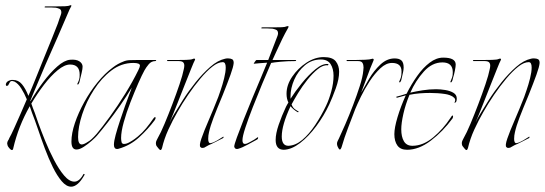

<svg xmlns="http://www.w3.org/2000/svg" viewBox="-20 -551 2054 723"><path d="M248 152Q230 152 212.5 131.5Q195 111 179 78.5Q163 46 149 8.5Q135 -29 123 -64.5Q111 -100 101 -125L92 -151Q49 -75 30 7Q29 14 25 14Q21 14 15.5 7.5Q10 1 9 -2Q7 -8 7 -10Q7 -17 10.5 -22Q14 -27 15 -31Q22 -43 33 -67.5Q44 -92 57 -121.5Q70 -151 81 -177Q72 -199 60 -218Q48 -237 34 -244Q28 -246 26 -246Q20 -246 17.5 -242Q15 -238 13 -234Q12 -232 11 -230Q10 -228 6 -228Q2 -226 2 -234Q4 -245 19 -249Q21 -250 24 -250Q27 -250 29 -250Q49 -250 62.5 -234Q76 -218 87 -190Q101 -222 114 -254.5Q127 -287 140 -319Q161 -370 177 -410Q193 -450 198 -463Q201 -471 203.5 -479.5Q206 -488 209 -495Q211 -501 211 -504Q211 -515 203.5 -518Q196 -521 190 -522Q180 -523 171 -523Q162 -523 151 -523Q147 -523 148 -525Q149 -527 152 -527H195Q212 -527 225 -527.5Q238 -528 244 -531Q252 -533 247 -525Q244 -520 241.5 -514.5Q239 -509 237 -504Q218 -460 196 -409Q174 -358 151 -307L102 -191L94 -171Q94 -170 94.5 -170Q95 -170 95 -170Q117 -208 143 -242.5Q169 -277 195.5 -300.5Q222 -324 244 -326Q267 -328 279 -320Q291 -312 291 -300Q291 -292 287.5 -277Q284 -262 281 -250Q280 -247 279.5 -243.5Q279 -240 277 -237Q276 -233 273 -233Q270 -233 271 -235Q276 -245 278 -251.5Q280 -258 280 -270Q280 -308 244 -308Q223 -308 197 -286.5Q171 -265 145.5 -231.5Q120 -198 98 -161Q101 -153 104 -144Q107 -135 111 -126Q114 -116 124.5 -87Q135 -58 150 -21Q165 16 183.5 51.5Q202 87 221.5 110Q241 133 260 133Q279 133 294 105Q295 103 297.5 104.5Q300 106 298 108Q285 131 272.5 141.5Q260 152 248 152Z M268 12Q249 12 249 -18Q249 -49 262 -87.5Q275 -126 297 -166Q319 -206 347 -240.5Q375 -275 405 -297Q423 -311 444 -319Q455 -324 468.5 -324.5Q482 -325 495 -325H566Q569 -325 568 -323Q567 -321 565 -321Q550 -321 540 -309Q530 -297 524 -286Q515 -270 500.5 -237Q486 -204 471 -165.5Q456 -127 446 -91Q436 -55 436 -31Q436 -23 438 -15Q440 -9 447 -9Q456 -9 467 -15Q478 -21 487.5 -28Q497 -35 499 -37Q516 -51 530 -68Q544 -85 557 -104Q561 -110 564 -110Q566 -110 566 -107Q566 -104 563 -99Q538 -65 504 -34Q470 -3 427 9Q425 10 421 10Q409 10 409 -6Q409 -19 415.5 -43Q422 -67 431.5 -95.5Q441 -124 450.5 -151Q460 -178 467.5 -197Q475 -216 476 -221Q457 -189 433 -154.5Q409 -120 386 -90.5Q363 -61 345 -40Q340 -34 326 -21.5Q312 -9 296 1.5Q280 12 268 12ZM288 -7Q296 -7 311 -17Q323 -23 344 -47Q365 -72 394 -112Q423 -152 451.5 -198Q480 -244 501 -287Q507 -299 507 -304Q507 -314 482 -314Q437 -314 399.5 -285.5Q362 -257 333.5 -212.5Q305 -168 289.5 -120.5Q274 -73 274 -35Q274 -7 288 -7Z M585 14Q581 14 576 7Q571 0 569 -2Q568 -4 567.5 -7Q567 -10 567 -12Q567 -17 569.5 -22Q572 -27 574 -31Q585 -50 599.5 -84.5Q614 -119 629 -158.5Q644 -198 656 -233.5Q668 -269 672 -290Q673 -294 673.5 -297.5Q674 -301 674 -304Q674 -312 669.5 -316.5Q665 -321 652 -321H611Q608 -321 609 -323Q610 -325 612 -325H643Q661 -325 680.5 -325.5Q700 -326 706 -329Q710 -331 713 -330Q716 -329 714 -325Q710 -318 699.5 -291.5Q689 -265 675 -230Q661 -195 647 -159Q633 -123 621 -95Q620 -94 620 -92Q627 -107 635 -120Q648 -142 669 -175Q690 -208 716.5 -241Q743 -274 771.5 -299Q800 -324 828 -330Q831 -331 834 -331Q837 -331 840 -331Q848 -331 854 -328Q860 -325 860 -314Q859 -300 848 -269.5Q837 -239 819 -194Q796 -139 784 -107.5Q772 -76 767 -53Q764 -41 764 -28Q764 -11 773 -12Q784 -14 797.5 -22Q811 -30 820 -36H821Q821 -36 821.5 -36Q822 -36 822 -35Q822 -31 816 -29Q812 -27 794.5 -18Q777 -9 765 -4L749 5Q746 6 743 6Q739 6 737.5 5Q736 4 735 3Q729 -2 738.5 -29.5Q748 -57 766 -98.5Q784 -140 802 -186Q804 -192 811 -212Q818 -232 824 -256Q830 -280 830 -297Q830 -317 819 -317Q801 -317 779.5 -300Q758 -283 734.5 -255Q711 -227 688.5 -194Q666 -161 648 -129Q630 -98 614 -63Q598 -28 590 7L587 13Q586 14 585 14Z M872 10Q864 10 862 1Q862 -6 872 -33.5Q882 -61 897.5 -100.5Q913 -140 930.5 -182Q948 -224 963 -259.5Q978 -295 986 -315Q972 -314 958 -313Q944 -312 936 -311Q934 -310 939 -317.5Q944 -325 946 -325H990L1025 -416Q1027 -422 1027 -425Q1027 -436 1019.5 -439Q1012 -442 1006 -443Q996 -444 987 -444Q978 -444 967 -444Q963 -444 964 -446Q965 -448 968 -448H1011Q1028 -448 1041 -448.5Q1054 -449 1060 -452Q1070 -455 1065 -446Q1053 -425 1043 -404.5Q1033 -384 1023 -362L1006 -325H1093Q1096 -325 1095 -323Q1094 -321 1092 -321Q1062 -321 1036.5 -318.5Q1011 -316 1001 -314Q986 -280 967.5 -235.5Q949 -191 932 -147.5Q915 -104 904 -70.5Q893 -37 893 -23Q893 -9 902 -9Q907 -9 912 -11.5Q917 -14 921 -16Q929 -20 937 -25Q945 -30 950 -34H951Q952 -34 952 -33.5Q952 -33 952 -33Q952 -27 947 -25Q934 -18 913 -6.5Q892 5 878 9Q876 10 872 10Z M1049 13Q1018 13 1018 -24Q1018 -48 1029.5 -81.5Q1041 -115 1057 -149Q1059 -152 1061 -156.5Q1063 -161 1066 -165Q1059 -179 1059 -198Q1059 -231 1080.5 -262.5Q1102 -294 1134 -315Q1166 -336 1199 -336Q1232 -336 1244.5 -320Q1257 -304 1257 -281Q1257 -253 1244.5 -218.5Q1232 -184 1220 -158Q1200 -115 1171 -76Q1142 -37 1110 -12.5Q1078 12 1049 13ZM1066 -2Q1093 -3 1118.5 -24.5Q1144 -46 1167 -80.5Q1190 -115 1208 -153Q1219 -176 1227.5 -207Q1236 -238 1236 -266Q1236 -292 1225 -309.5Q1214 -327 1188 -327Q1154 -327 1128 -305Q1102 -283 1088 -251Q1074 -219 1074 -188V-179Q1091 -206 1116 -237Q1141 -268 1167.5 -290Q1194 -312 1215 -310Q1217 -310 1216.5 -307.5Q1216 -305 1214 -305Q1197 -307 1177 -291Q1157 -275 1137.5 -250.5Q1118 -226 1102.5 -200.5Q1087 -175 1078 -158Q1082 -145 1093 -138L1104 -131Q1106 -130 1104 -129Q1102 -128 1100 -129Q1092 -134 1085.5 -139.5Q1079 -145 1074 -151Q1041 -80 1041 -37Q1041 -2 1066 -2Z M1260 12Q1257 12 1254.5 7Q1252 2 1251 0Q1250 -2 1249.5 -5Q1249 -8 1249 -10Q1249 -15 1251.5 -20Q1254 -25 1256 -29Q1266 -50 1280.5 -83.5Q1295 -117 1309.5 -155Q1324 -193 1335 -227.5Q1346 -262 1348 -285Q1348 -288 1348.5 -291Q1349 -294 1349 -297Q1349 -307 1345 -314Q1341 -321 1328 -321H1287Q1284 -321 1285 -323Q1286 -325 1287 -325Q1295 -325 1315.5 -325Q1336 -325 1355 -326Q1374 -327 1379 -329Q1380 -329 1380.5 -329.5Q1381 -330 1382 -330Q1390 -330 1386 -322L1374 -293L1340 -202Q1352 -224 1370 -254.5Q1388 -285 1412.5 -308Q1437 -331 1466 -331Q1483 -331 1491.5 -323.5Q1500 -316 1500 -297Q1500 -290 1498 -280Q1496 -270 1493 -258Q1492 -255 1491.5 -251.5Q1491 -248 1489 -245Q1488 -241 1485 -241Q1482 -241 1483 -243Q1488 -254 1490 -261Q1492 -268 1492 -282Q1492 -314 1456 -314Q1434 -314 1412.5 -294Q1391 -274 1372 -245Q1353 -216 1339 -187Q1325 -158 1318 -141Q1304 -104 1290.5 -69Q1277 -34 1266 4Q1263 12 1260 12Z M1513 13Q1488 13 1476.5 -3Q1465 -19 1465 -46Q1465 -70 1477 -110Q1489 -150 1508 -192L1475 -183Q1473 -183 1472.5 -185Q1472 -187 1473 -187Q1478 -188 1488 -191Q1498 -194 1511 -198Q1529 -234 1551 -265Q1573 -296 1598 -315Q1623 -334 1649 -334Q1696 -334 1696 -308Q1696 -301 1693 -285.5Q1690 -270 1686 -258Q1685 -255 1684.5 -251.5Q1684 -248 1682 -245Q1681 -241 1678 -241Q1675 -241 1676 -243Q1680 -253 1682.5 -259.5Q1685 -266 1685 -279Q1685 -316 1646 -316Q1607 -316 1576 -281.5Q1545 -247 1525 -202Q1546 -207 1571.5 -211Q1597 -215 1622 -215Q1639 -215 1657 -212Q1675 -209 1687.5 -201.5Q1700 -194 1700 -180Q1700 -168 1695 -165Q1690 -162 1692 -166Q1697 -176 1690.5 -182.5Q1684 -189 1674 -192.5Q1664 -196 1656 -197Q1643 -199 1628.5 -200Q1614 -201 1599 -201Q1580 -201 1560.5 -199.5Q1541 -198 1522 -194Q1507 -158 1499 -122.5Q1491 -87 1491 -64Q1491 -36 1501 -19Q1511 -2 1533 -2Q1573 -2 1611 -33.5Q1649 -65 1677 -108Q1681 -116 1685 -116Q1686 -116 1686 -113Q1686 -108 1684 -105Q1648 -56 1602.5 -21.5Q1557 13 1513 13Z M1737 14Q1733 14 1728 7Q1723 0 1721 -2Q1720 -4 1719.5 -7Q1719 -10 1719 -12Q1719 -17 1721.5 -22Q1724 -27 1726 -31Q1737 -50 1751.5 -84.5Q1766 -119 1781 -158.5Q1796 -198 1808 -233.5Q1820 -269 1824 -290Q1825 -294 1825.5 -297.5Q1826 -301 1826 -304Q1826 -312 1821.5 -316.5Q1817 -321 1804 -321H1763Q1760 -321 1761 -323Q1762 -325 1764 -325H1795Q1813 -325 1832.5 -325.5Q1852 -326 1858 -329Q1862 -331 1865 -330Q1868 -329 1866 -325Q1862 -318 1851.5 -291.5Q1841 -265 1827 -230Q1813 -195 1799 -159Q1785 -123 1773 -95Q1772 -94 1772 -92Q1779 -107 1787 -120Q1800 -142 1821 -175Q1842 -208 1868.5 -241Q1895 -274 1923.5 -299Q1952 -324 1980 -330Q1983 -331 1986 -331Q1989 -331 1992 -331Q2000 -331 2006 -328Q2012 -325 2012 -314Q2011 -300 2000 -269.5Q1989 -239 1971 -194Q1948 -139 1936 -107.5Q1924 -76 1919 -53Q1916 -41 1916 -28Q1916 -11 1925 -12Q1936 -14 1949.5 -22Q1963 -30 1972 -36H1973Q1973 -36 1973.5 -36Q1974 -36 1974 -35Q1974 -31 1968 -29Q1964 -27 1946.5 -18Q1929 -9 1917 -4L1901 5Q1898 6 1895 6Q1891 6 1889.5 5Q1888 4 1887 3Q1881 -2 1890.5 -29.5Q1900 -57 1918 -98.5Q1936 -140 1954 -186Q1956 -192 1963 -212Q1970 -232 1976 -256Q1982 -280 1982 -297Q1982 -317 1971 -317Q1953 -317 1931.5 -300Q1910 -283 1886.5 -255Q1863 -227 1840.5 -194Q1818 -161 1800 -129Q1782 -98 1766 -63Q1750 -28 1742 7L1739 13Q1738 14 1737 14Z"/></svg>

Font: Explora
Style: Regular
Weight: 400
Designer: Robert E. Leuschke
Foundry: Robert E. Leuschke
Version: Version 1.010